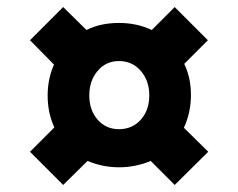

<svg xmlns="http://www.w3.org/2000/svg" viewBox="-20 -553 675 544"><path d="M475 -29 407 -97Q364 -79 317 -79Q271 -79 228 -97L159 -29L65 -123L134 -192Q115 -233 115 -282Q115 -330 133 -370L65 -439L159 -533L225 -468Q265 -488 317 -488Q368 -488 410 -468L475 -533L569 -439L502 -372Q521 -333 521 -284Q521 -234 501 -191L570 -123ZM317 -187Q355 -187 379 -214Q403 -241 403 -283Q403 -324 379 -352Q355 -380 317 -380Q280 -380 256.5 -352Q233 -324 233 -283Q233 -241 256.5 -214Q280 -187 317 -187Z"/></svg>

Font: Martel Sans ExtraBold
Style: Regular
Weight: 800
Designer: Dan Reynolds and Mathieu Réguer
Foundry: Dan Reynolds and Mathieu Réguer
Version: Version 1.002; ttfautohint (v1.1) -l 5 -r 5 -G 72 -x 0 -D la